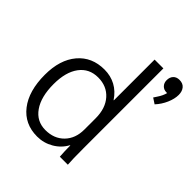

<svg xmlns="http://www.w3.org/2000/svg" viewBox="-208 -900 1050 1050"><g transform="rotate(45 317.5 -375.0)"><path d="M37 -259Q37 -375 94 -442.5Q151 -510 248 -510Q296 -510 335 -489Q374 -468 401 -427H403V-742H471V-124Q471 -35 474 0H412Q409 -42 409 -84H407Q384 -41 340.5 -15.5Q297 10 246 10Q149 10 93 -62Q37 -134 37 -259ZM402 -200V-287Q402 -364 361.5 -409.5Q321 -455 254 -455Q185 -455 146 -402.5Q107 -350 107 -257Q107 -159 146 -103Q185 -47 253 -47Q320 -47 361 -89Q402 -131 402 -200ZM633 -699Q633 -668 617.5 -632.5Q602 -597 576 -569L544 -590Q547 -595 556.5 -609Q566 -623 572 -636Q578 -649 581 -661H575Q555 -661 542 -674.5Q529 -688 529 -709Q529 -732 542 -746Q555 -760 578 -760Q605 -760 619 -743Q633 -726 633 -699Z"/></g></svg>

Font: Sarabun Light
Style: Regular
Weight: 300
Designer: Suppakit Chalermlarp | Katatrad Co.,Ltd.
Foundry: Cadson Demak Co.,Ltd.
Version: Version 1.000; ttfautohint (v1.6)